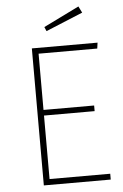

<svg xmlns="http://www.w3.org/2000/svg" viewBox="-59 -910 610 952"><g transform="rotate(-5 246.5 -434.5)"><path d="M447 -682 443 -653H151V-373H403V-345H151V-29H453V0H120V-682ZM368 -869 384 -837 200 -761 191 -782Z"/></g></svg>

Font: Firava
Style: Regular
Weight: 400
Designer: Carrois Corporate & Edenspiekermann AG
Foundry: Greg Finn Gibson
Version: Version 5.000